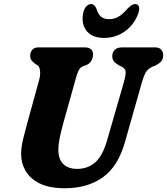

<svg xmlns="http://www.w3.org/2000/svg" viewBox="-20 -940 846 972"><path d="M523 -232.5 608 -527Q616 -555 616.2 -573.5Q616.5 -592 596 -603L584 -608Q563.5 -620 555.8 -630.2Q548 -640.5 548.5 -657Q548.5 -675 560.8 -687.5Q573 -700 597.5 -700H765.5Q786 -700 796 -689Q806 -678 806 -661.5Q806 -639.5 795.2 -628.2Q784.5 -617 764.5 -607L751 -602Q727.5 -590.5 717.2 -572.2Q707 -554 697.5 -520L613.5 -224Q578.5 -98 500.8 -42.5Q423 13 308 13Q230.5 13 181.5 -11Q132.5 -35 109.5 -75Q86.5 -115 87 -162Q87.5 -198 98 -240.2Q108.5 -282.5 118 -316.5L178 -534.5Q185 -559.5 182.8 -581Q180.5 -602.5 170.5 -609.5L159.5 -615.5Q144.5 -627 138.5 -636Q132.5 -645 133 -661Q133.5 -676.5 143.8 -688.2Q154 -700 172 -700H409Q451.5 -700 451 -663Q450.5 -647.5 442.8 -633Q435 -618.5 417 -610.5L402.5 -606Q386 -599 378 -583Q370 -567 362.5 -538.5L300.5 -316.5Q288 -270.5 281.8 -240Q275.5 -209.5 275.5 -185.5Q274.5 -136 299.5 -110.5Q324.5 -85 370.5 -85Q423.5 -85 461.5 -117.5Q499.5 -150 523 -232.5ZM532.5 -843Q559 -843 580.8 -856Q602.5 -869 624.5 -895Q647.5 -919.5 663.5 -919.5Q679 -919.5 683.2 -906.8Q687.5 -894 680.5 -873.5Q660.5 -816 613.2 -782Q566 -748 507 -748Q448.5 -748 419.5 -782.2Q390.5 -816.5 401 -874Q405 -894 416.2 -906.8Q427.5 -919.5 442 -919.5Q458.5 -919.5 468.5 -895Q476 -869 491 -856Q506 -843 532.5 -843Z"/></svg>

Font: Fraunces 72pt SuperSoft
Style: Bold Italic
Weight: 700
Italic angle: -16°
Version: Version 1.000;[0bf87f6ff]